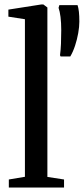

<svg xmlns="http://www.w3.org/2000/svg" viewBox="-20 -839 375 859"><path d="M91.5 -48V-753L17.5 -764.5V-796L164.5 -819H174L192 -805.5V-47.5L266.5 -36V0H19.5V-36ZM294.5 -586.5H251L248.5 -592Q251.5 -614 252.8 -643Q254 -672 254 -704.5Q254 -737 250.8 -763Q247.5 -789 242 -804L245.5 -816H327Q331 -804 333 -786.2Q335 -768.5 335 -742Q335 -719.5 330 -691Q325 -662.5 315.8 -634.5Q306.5 -606.5 294.5 -586.5Z"/></svg>

Font: Merriweather 72pt
Style: Regular
Weight: 400
Version: Version 2.100